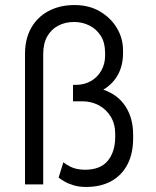

<svg xmlns="http://www.w3.org/2000/svg" viewBox="-20 -730 619 760"><path d="M321 10Q293 10 271.5 3.5Q250 -3 235.5 -11.5Q221 -20 212 -27L231 -88Q239 -80 260 -69.5Q281 -59 315 -58Q378 -58 407 -94Q436 -130 436 -188V-200Q436 -239 418.5 -268Q401 -297 371.5 -313Q342 -329 306 -329H269V-394H279Q314 -394 340.5 -409.5Q367 -425 381.5 -451.5Q396 -478 396 -509V-521Q396 -561 379 -588Q362 -615 334 -629Q306 -643 273 -643Q238 -643 210.5 -628.5Q183 -614 167 -586Q151 -558 151 -515V0H79V-517Q79 -576 103.5 -619.5Q128 -663 172.5 -686.5Q217 -710 275 -710Q333 -710 376 -684.5Q419 -659 443 -618.5Q467 -578 467 -531V-520Q467 -471 447 -434.5Q427 -398 389 -375Q447 -355 477 -308.5Q507 -262 507 -197V-183Q507 -122 484.5 -79Q462 -36 420.5 -13Q379 10 321 10Z"/></svg>

Font: Haskoy
Style: Regular
Weight: 400
Designer: Ertekin Erdin
Foundry: Ertekin Erdin
Version: Version 1.500